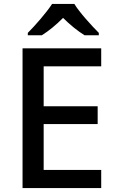

<svg xmlns="http://www.w3.org/2000/svg" viewBox="-20 -961 597 981"><path d="M246.1 -940.9C218.3 -897.5 159.2 -830.1 122.1 -793V-780.8H193.8C230 -803.7 266.1 -833 302.2 -869.6C337.9 -834 377.4 -802.2 412.1 -780.8H484.9V-793C449.7 -828.1 385.3 -898.4 359.9 -940.9ZM497.1 -92.8H203.1V-327.1H479V-418H203.1V-622.1H497.1V-713.9H95.2V0H497.1Z"/></svg>

Font: Noto Reveo Sans
Style: Regular
Weight: 500
Designer: Monotype Design Team
Foundry: Monotype Imaging Inc.
Version: Version 2.007